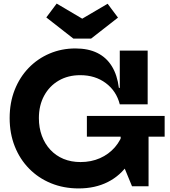

<svg xmlns="http://www.w3.org/2000/svg" viewBox="-20 -1042 952 1074"><path d="M489.5 -826H390.5L239 -944.5L297 -1022L440 -937.5L582 -1021L640 -943.5ZM420 12Q336 12 265.2 -17Q194.5 -46 142.8 -98.8Q91 -151.5 62.5 -223.5Q34 -295.5 34 -381.5Q34 -467.5 62 -538.8Q90 -610 140.2 -662Q190.5 -714 257.5 -742.5Q324.5 -771 402 -771Q473.5 -771 524.5 -745.8Q575.5 -720.5 605.8 -671.2Q636 -622 645 -550.5H681.5L650 -458.5Q631 -533 571.8 -577.2Q512.5 -621.5 429 -621.5Q360.5 -621.5 308.5 -591.2Q256.5 -561 227 -506.8Q197.5 -452.5 197.5 -381.5Q197.5 -327.5 214.2 -282.2Q231 -237 261.8 -204Q292.5 -171 335.2 -153.2Q378 -135.5 430.5 -135.5Q490 -135.5 539.2 -157.2Q588.5 -179 622.8 -218.5Q657 -258 672 -311L762 -294.5Q745.5 -196.5 699.8 -128Q654 -59.5 583 -23.8Q512 12 420 12ZM718.5 0 655 -154V-368H811V0ZM466 -277.5V-393.5H901V-277.5ZM650 -458.5V-759H806V-458.5Z"/></svg>

Font: Hepta Slab ExtraLight
Style: Bold
Weight: 700
Version: Version 1.102